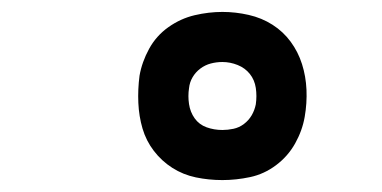

<svg xmlns="http://www.w3.org/2000/svg" viewBox="-20 -820 640 322"><path d="M353 -518Q330 -518 308.5 -522.5Q287 -527 269 -538.5Q251 -550 238 -567Q225 -584 219 -604.5Q213 -625 212 -647.5Q211 -670 214 -693Q218 -716 230 -738Q242 -760 262.5 -774.5Q283 -789 306.5 -794.5Q330 -800 353 -800Q375 -800 397 -795Q419 -790 437 -778.5Q455 -767 467.5 -750Q480 -733 486.5 -712.5Q493 -692 494 -669.5Q495 -647 491 -624Q487 -601 475 -579.5Q463 -558 443 -543Q423 -528 399.5 -523Q376 -518 353 -518ZM353 -602Q362 -602 371.5 -604Q381 -606 389 -612Q397 -618 402 -626.5Q407 -635 409 -645Q411 -659 409 -672.5Q407 -686 399 -696Q391 -706 378.5 -711Q366 -716 353 -716Q343 -716 333.5 -713.5Q324 -711 316 -705Q308 -699 303 -690.5Q298 -682 297 -672Q295 -659 297 -645.5Q299 -632 306.5 -621.5Q314 -611 326.5 -606.5Q339 -602 353 -602Z"/></svg>

Font: Iosevka Curly Slab MdEx
Style: Italic
Weight: 500
Width: 7
Italic angle: -9°
Monospace: yes
Designer: Belleve Invis
Foundry: Belleve Invis
Version: Version 11.0.0; ttfautohint (v1.8.3)